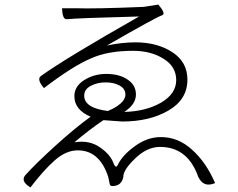

<svg xmlns="http://www.w3.org/2000/svg" viewBox="-20 -781 1040 839"><path d="M348 -363Q348 -309 451 -296Q484 -309 506 -328Q528 -347 528 -368Q528 -393 503 -407Q478 -421 441 -421Q406 -421 377 -406Q348 -391 348 -363ZM679 -139Q622 -139 570 -88Q518 -38 519 -8Q511 32 471 32Q460 32 459 21L453 -8Q415 -124 320 -124Q269 -124 220 -81Q171 -38 113 38Q67 10 92 -17Q136 -66 222 -144Q309 -223 376 -271Q305 -301 305 -361Q305 -404 348 -431Q391 -458 444 -458Q502 -458 538 -433Q574 -409 574 -368Q574 -325 523 -292Q616 -294 683 -332Q750 -371 750 -431Q750 -490 695 -524Q640 -559 561 -559Q451 -559 378 -526Q299 -493 172 -396Q139 -435 159 -449Q269 -528 588 -709Q319 -702 271 -697Q253 -696 251 -745H307Q396 -742 608 -751L672 -761Q705 -722 690 -715Q664 -707 447 -582Q512 -596 572 -596Q667 -596 733 -553Q799 -510 799 -433Q799 -346 716 -298Q634 -250 514 -250L432 -256Q367 -212 305 -159Q370 -170 417 -137Q464 -105 478 -63Q487 -44 495 -61Q515 -103 569 -142Q623 -182 683 -182Q759 -182 819 -127Q880 -73 920 19Q869 41 846 -9Q800 -139 679 -139Z"/></svg>

Font: Swei Half Moon CJK SC
Style: Light
Weight: 300
Version: Version 2.071